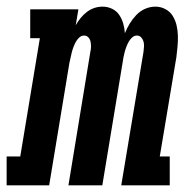

<svg xmlns="http://www.w3.org/2000/svg" viewBox="-63 -558 583 578"><path d="M-43 0V-87H-2L57 -443H28V-530H173L165 -482Q171 -493 179.5 -503.5Q188 -514 198.5 -522Q209 -530 221 -534Q233 -538 246 -538Q246 -538 246 -538Q246 -538 246 -538Q261 -538 274.5 -531.5Q288 -525 296 -513Q304 -501 308 -487Q312 -473 313 -458Q319 -473 327.5 -487Q336 -501 347.5 -513Q359 -525 374 -531.5Q389 -538 405 -538Q405 -538 405 -538Q405 -538 405 -538Q421 -538 435 -530.5Q449 -523 457 -510Q465 -497 468.5 -482Q472 -467 472.5 -451Q473 -435 471.5 -418.5Q470 -402 468 -386L418 -87H448V0H302L369 -402Q370 -410 370.5 -418Q371 -426 369 -433Q367 -440 362 -445.5Q357 -451 349 -451Q341 -451 334.5 -445Q328 -439 324 -431.5Q320 -424 317 -416Q314 -408 312 -400Q310 -392 308.5 -384.5Q307 -377 306 -369L245 0H143L209 -402Q211 -410 211 -418Q211 -426 209.5 -433Q208 -440 203 -445.5Q198 -451 190 -451Q182 -451 175.5 -445Q169 -439 165 -431.5Q161 -424 158 -416Q155 -408 153 -400Q151 -392 149.5 -384.5Q148 -377 146 -369L85 0Z"/></svg>

Font: Iosevka Curly Slab Oblique
Style: Bold
Weight: 700
Italic angle: -9°
Monospace: yes
Designer: Belleve Invis
Foundry: Belleve Invis
Version: Version 11.1.0; ttfautohint (v1.8.3)